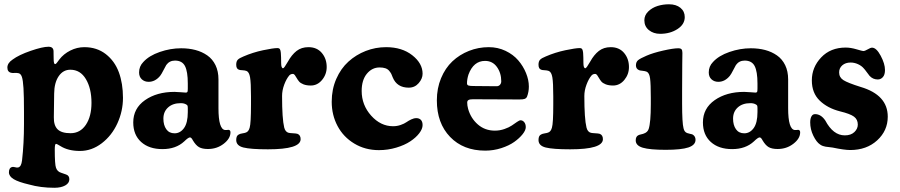

<svg xmlns="http://www.w3.org/2000/svg" viewBox="-20 -702 4283 914"><path d="M94.2 -111.8V-169.4Q94.2 -244.6 91.8 -282.7Q89.4 -320.8 84.2 -335.9Q79.1 -351.1 68.4 -353.5Q59.6 -355.5 49.3 -354.7Q39.1 -354 33.2 -355.5Q15.1 -359.4 15.1 -380.4Q15.1 -401.9 40 -418.5Q69.3 -440.4 126 -460Q182.6 -479.5 210.9 -479.5Q234.9 -479.5 234.9 -457Q234.9 -452.1 235.1 -440.9Q235.4 -429.7 235.4 -422.4Q235.4 -409.7 237.1 -403.1Q238.8 -396.5 242.7 -397Q244.1 -397 245.4 -397.7Q246.6 -398.4 248.5 -400.6Q250.5 -402.8 252 -404.8Q253.4 -406.7 256.6 -410.9Q259.8 -415 262.2 -418.5Q282.7 -445.3 314.7 -461.4Q346.7 -477.5 381.3 -477.5Q440.9 -477.5 483.4 -444.6Q525.9 -411.6 545.7 -358.2Q565.4 -304.7 565.4 -236.3Q565.4 -172.9 538.8 -114.7Q512.2 -56.6 464.4 -20Q416.5 16.6 360.8 16.6Q303.7 16.6 266.6 -7.3Q251 -17.1 246.6 -17.1Q240.7 -17.1 240.7 9.3Q240.7 81.1 246.6 96.7Q252.9 115.2 271.5 120.6Q277.8 123 293.9 128.4Q310.1 133.3 310.1 151.4Q310.1 169.9 290.3 180.9Q270.5 191.9 238.8 191.9Q173.3 191.9 118.2 176.3Q67.9 164.6 45.2 150.9Q22.5 137.2 22.5 118.2Q22.5 96.2 38.6 92.8Q43.9 91.8 52.5 94.2Q61 96.7 66.4 95.2Q81.5 91.8 85 61Q94.2 -18.6 94.2 -111.8ZM315.9 -67.9Q361.8 -67.9 388.7 -107.9Q415.5 -147.9 415.5 -212.4Q415.5 -280.8 388.9 -325.4Q362.3 -370.1 314.9 -370.1Q280.3 -370.1 259.3 -339.1Q238.3 -308.1 237.8 -256.3L236.3 -144Q235.4 -105 254.2 -86.4Q272.9 -67.9 315.9 -67.9Z M642.1 -357.4Q642.1 -386.2 662.1 -406.7Q689.5 -437 740.5 -454.6Q791.5 -472.2 842.3 -472.2Q879.4 -472.2 910.6 -463.9Q941.9 -455.6 966.8 -438.2Q991.7 -420.9 1005.9 -391.8Q1020 -362.8 1020 -323.7V-187Q1020 -85.9 1051.8 -83Q1055.7 -82.5 1061 -83.3Q1066.4 -84 1067.9 -84Q1077.1 -83 1077.1 -71.8Q1077.1 -42.5 1044.9 -17.6Q1012.7 7.3 969.7 7.3Q942.9 7.3 927.5 -1.5Q912.1 -10.3 897.9 -34.2Q891.1 -47.9 884.3 -47.9Q876.5 -47.9 856.9 -28.8Q817.4 7.8 753.4 7.8Q689.5 7.8 651.9 -26.1Q614.3 -60.1 614.3 -119.1Q614.3 -186 670.4 -225.3Q726.6 -264.6 810.5 -264.6Q821.8 -264.6 841.3 -262.9Q860.8 -261.2 864.3 -261.2Q870.6 -261.2 872.3 -264.6Q874 -268.1 874 -280.8V-304.7Q874 -361.3 860.6 -387.5Q847.2 -413.6 813 -413.6Q786.6 -413.6 771.5 -392.6Q768.6 -388.2 758.5 -368.4Q748.5 -348.6 742.2 -340.8Q718.8 -312.5 687.5 -312.5Q668 -312.5 655 -324.5Q642.1 -336.4 642.1 -357.4ZM874 -168V-187Q874 -195.3 872.6 -199Q871.1 -202.6 864.7 -205.6Q855 -210.9 840.3 -210.9Q802.7 -210.9 780.3 -190.7Q757.8 -170.4 757.8 -137.2Q757.8 -106.4 771.5 -86.9Q785.2 -67.4 811 -67.4Q837.9 -67.4 856 -92.3Q874 -117.2 874 -168Z M1174.8 -204.6V-242.7Q1174.8 -308.6 1170.4 -334Q1166 -359.4 1153.3 -364.3Q1145.5 -367.2 1133.5 -367.7Q1121.6 -368.2 1117.7 -370.1Q1104.5 -374 1104.5 -394Q1104.5 -409.7 1111.8 -417.5Q1119.1 -425.3 1138.7 -433.1Q1183.6 -452.6 1232.4 -462.9Q1281.2 -473.1 1300.3 -473.1Q1309.6 -473.1 1312.7 -467.5Q1315.9 -461.9 1316.9 -450.2Q1318.4 -431.2 1318.4 -402.8Q1318.4 -377 1327.6 -377Q1332.5 -377 1350.6 -408.7Q1368.7 -441.4 1391.8 -459.5Q1415 -477.5 1448.2 -477.5Q1488.8 -477.5 1512 -450Q1535.2 -422.4 1535.2 -382.8Q1535.2 -348.1 1513.2 -321.5Q1491.2 -294.9 1459.5 -294.9Q1439 -294.9 1424.6 -300.5Q1410.2 -306.2 1403.6 -314.2Q1397 -322.3 1392.3 -330.6Q1387.7 -338.9 1383.5 -344.5Q1379.4 -350.1 1374 -350.1Q1364.3 -350.1 1357.4 -343.3Q1343.3 -326.7 1333 -299.1Q1322.8 -271.5 1322.8 -245.1Q1322.8 -136.7 1333 -94.7Q1338.4 -73.7 1354 -69.8Q1359.4 -68.4 1374.5 -67.6Q1389.6 -66.9 1396 -64.9Q1411.1 -59.1 1411.1 -39.6Q1411.1 8.8 1255.4 8.8Q1173.3 8.8 1138.9 0.2Q1104.5 -8.3 1104.5 -35.6Q1104.5 -56.6 1117.2 -62Q1123 -65.4 1134 -67.1Q1145 -68.8 1149.9 -70.8Q1163.1 -74.7 1168.5 -94.2Q1174.8 -115.2 1174.8 -204.6Z M1817.9 -477.5Q1893.6 -477.5 1942.6 -439Q1991.7 -400.4 1991.7 -351.1Q1991.7 -327.6 1973.1 -306.2Q1954.6 -284.7 1925.8 -284.7Q1869.6 -284.7 1849.6 -333.5Q1845.7 -344.2 1842.8 -350.1Q1839.8 -356 1833 -364.5Q1826.2 -373 1814.7 -377Q1803.2 -380.9 1787.1 -380.9Q1751 -380.9 1726.3 -350.8Q1701.7 -320.8 1701.7 -269Q1701.7 -202.1 1746.8 -151.6Q1792 -101.1 1851.1 -101.1Q1870.1 -101.1 1887.5 -107.2Q1904.8 -113.3 1914.8 -120.4Q1924.8 -127.4 1937.5 -133.5Q1950.2 -139.6 1961.9 -139.6Q1975.6 -139.6 1983.6 -131.3Q1991.7 -123 1991.7 -106.4Q1991.7 -88.4 1975.8 -67.6Q1960 -46.9 1933.1 -29.1Q1906.2 -11.2 1866.5 0.7Q1826.7 12.7 1783.7 12.7Q1718.3 12.7 1666.5 -18.6Q1614.7 -49.8 1586.9 -102.1Q1559.1 -154.3 1559.1 -217.8Q1559.1 -276.9 1580.8 -326.4Q1602.5 -376 1638.7 -408.7Q1674.8 -441.4 1721.2 -459.5Q1767.6 -477.5 1817.9 -477.5Z M2307.1 -477.5Q2349.6 -477.5 2386.5 -460Q2423.3 -442.4 2447 -414.8Q2470.7 -387.2 2484.1 -354.2Q2497.6 -321.3 2497.6 -290Q2497.6 -264.6 2488.8 -241.7Q2485.4 -234.4 2478 -231.4Q2470.7 -228.5 2452.6 -228.5L2231 -229.5Q2216.3 -229.5 2210.2 -225.8Q2204.1 -222.2 2204.1 -213.4Q2204.1 -199.7 2208.5 -183.6Q2221.2 -138.7 2254.9 -109.4Q2288.6 -80.1 2335.9 -80.1Q2359.4 -80.1 2381.6 -87.9Q2403.8 -95.7 2416.7 -104.7Q2429.7 -113.8 2441.2 -121.6Q2452.6 -129.4 2458 -129.4Q2468.3 -129.4 2475.6 -120.4Q2482.9 -111.3 2482.9 -96.7Q2482.9 -82 2467.8 -63Q2452.6 -43.9 2428 -26.4Q2403.3 -8.8 2366.2 3.2Q2329.1 15.1 2290 15.1Q2185.5 15.1 2122.6 -50.3Q2059.6 -115.7 2059.6 -224.1Q2059.6 -281.7 2079.6 -329.8Q2099.6 -377.9 2133.5 -409.9Q2167.5 -441.9 2212.4 -459.7Q2257.3 -477.5 2307.1 -477.5ZM2342.3 -291.5Q2353.5 -291 2359.9 -298.1Q2366.2 -305.2 2366.2 -314.9Q2366.2 -354.5 2345.5 -383.3Q2324.7 -412.1 2289.1 -412.1Q2233.9 -412.1 2210 -346.7Q2203.1 -324.7 2203.1 -305.2Q2203.1 -296.9 2210.7 -294.7Q2218.3 -292.5 2235.8 -292.5Z M2613.8 -204.6V-242.7Q2613.8 -308.6 2609.4 -334Q2605 -359.4 2592.3 -364.3Q2584.5 -367.2 2572.5 -367.7Q2560.5 -368.2 2556.6 -370.1Q2543.5 -374 2543.5 -394Q2543.5 -409.7 2550.8 -417.5Q2558.1 -425.3 2577.6 -433.1Q2622.6 -452.6 2671.4 -462.9Q2720.2 -473.1 2739.3 -473.1Q2748.5 -473.1 2751.7 -467.5Q2754.9 -461.9 2755.9 -450.2Q2757.3 -431.2 2757.3 -402.8Q2757.3 -377 2766.6 -377Q2771.5 -377 2789.6 -408.7Q2807.6 -441.4 2830.8 -459.5Q2854 -477.5 2887.2 -477.5Q2927.7 -477.5 2950.9 -450Q2974.1 -422.4 2974.1 -382.8Q2974.1 -348.1 2952.1 -321.5Q2930.2 -294.9 2898.4 -294.9Q2877.9 -294.9 2863.5 -300.5Q2849.1 -306.2 2842.5 -314.2Q2835.9 -322.3 2831.3 -330.6Q2826.7 -338.9 2822.5 -344.5Q2818.4 -350.1 2813 -350.1Q2803.2 -350.1 2796.4 -343.3Q2782.2 -326.7 2772 -299.1Q2761.7 -271.5 2761.7 -245.1Q2761.7 -136.7 2772 -94.7Q2777.3 -73.7 2793 -69.8Q2798.3 -68.4 2813.5 -67.6Q2828.6 -66.9 2835 -64.9Q2850.1 -59.1 2850.1 -39.6Q2850.1 8.8 2694.3 8.8Q2612.3 8.8 2577.9 0.2Q2543.5 -8.3 2543.5 -35.6Q2543.5 -56.6 2556.2 -62Q2562 -65.4 2573 -67.1Q2584 -68.8 2588.9 -70.8Q2602.1 -74.7 2607.4 -94.2Q2613.8 -115.2 2613.8 -204.6Z M3047.4 -605.5Q3047.4 -629.4 3065.9 -647.5Q3084.5 -665.5 3110.4 -673.6Q3136.2 -681.6 3164.6 -681.6Q3198.7 -681.6 3219.2 -664.8Q3239.7 -647.9 3239.7 -620.6Q3239.7 -585.9 3204.8 -563.5Q3169.9 -541 3122.6 -541Q3090.8 -541 3069.1 -558.6Q3047.4 -576.2 3047.4 -605.5ZM3078.1 -205.6V-236.8Q3078.1 -302.2 3074.7 -328.4Q3071.3 -354.5 3059.1 -360.4Q3051.3 -363.8 3038.8 -365Q3026.4 -366.2 3022.9 -367.7Q3007.3 -374 3007.3 -390.6Q3007.3 -406.7 3017.3 -415.3Q3027.3 -423.8 3058.1 -437Q3088.4 -450.2 3136.7 -461.2Q3185.1 -472.2 3208.5 -472.2Q3220.2 -472.2 3224.4 -467.3Q3228.5 -462.4 3228.5 -450.2Q3228.5 -443.8 3227.8 -396.5Q3227.1 -349.1 3227.1 -266.1V-209.5Q3227.1 -116.7 3233.9 -91.3Q3237.8 -72.8 3252 -68.4Q3256.8 -66.4 3264.9 -64.9Q3272.9 -63.5 3277.3 -61.5Q3291 -53.2 3291 -36.6Q3291 -11.7 3257.3 -0.2Q3223.6 11.2 3148.9 11.2Q3073.7 11.2 3040 1.2Q3006.3 -8.8 3006.3 -33.7Q3006.3 -52.2 3018.6 -58.1Q3022.9 -60.5 3032.2 -62.5Q3041.5 -64.5 3045.4 -66.4Q3062.5 -72.3 3067.9 -87.9Q3078.1 -118.7 3078.1 -205.6Z M3354 -357.4Q3354 -386.2 3374 -406.7Q3401.4 -437 3452.4 -454.6Q3503.4 -472.2 3554.2 -472.2Q3591.3 -472.2 3622.6 -463.9Q3653.8 -455.6 3678.7 -438.2Q3703.6 -420.9 3717.8 -391.8Q3731.9 -362.8 3731.9 -323.7V-187Q3731.9 -85.9 3763.7 -83Q3767.6 -82.5 3772.9 -83.3Q3778.3 -84 3779.8 -84Q3789.1 -83 3789.1 -71.8Q3789.1 -42.5 3756.8 -17.6Q3724.6 7.3 3681.6 7.3Q3654.8 7.3 3639.4 -1.5Q3624 -10.3 3609.9 -34.2Q3603 -47.9 3596.2 -47.9Q3588.4 -47.9 3568.8 -28.8Q3529.3 7.8 3465.3 7.8Q3401.4 7.8 3363.8 -26.1Q3326.2 -60.1 3326.2 -119.1Q3326.2 -186 3382.3 -225.3Q3438.5 -264.6 3522.5 -264.6Q3533.7 -264.6 3553.2 -262.9Q3572.8 -261.2 3576.2 -261.2Q3582.5 -261.2 3584.2 -264.6Q3585.9 -268.1 3585.9 -280.8V-304.7Q3585.9 -361.3 3572.5 -387.5Q3559.1 -413.6 3524.9 -413.6Q3498.5 -413.6 3483.4 -392.6Q3480.5 -388.2 3470.5 -368.4Q3460.4 -348.6 3454.1 -340.8Q3430.7 -312.5 3399.4 -312.5Q3379.9 -312.5 3366.9 -324.5Q3354 -336.4 3354 -357.4ZM3585.9 -168V-187Q3585.9 -195.3 3584.5 -199Q3583 -202.6 3576.7 -205.6Q3566.9 -210.9 3552.2 -210.9Q3514.6 -210.9 3492.2 -190.7Q3469.7 -170.4 3469.7 -137.2Q3469.7 -106.4 3483.4 -86.9Q3497.1 -67.4 3522.9 -67.4Q3549.8 -67.4 3567.9 -92.3Q3585.9 -117.2 3585.9 -168Z M3908.7 -128.4Q3946.3 -57.6 4001.5 -57.6Q4030.8 -57.6 4047.1 -73.2Q4063.5 -88.9 4063.5 -108.9Q4063.5 -133.3 4045.4 -146.7Q4027.3 -160.2 3979 -171.9Q3919.4 -187 3882.1 -223.1Q3844.7 -259.3 3844.7 -319.3Q3844.7 -381.8 3889.2 -428.7Q3933.6 -475.6 4005.9 -475.6Q4029.3 -475.6 4057.4 -467.3Q4085.4 -459 4089.4 -459Q4097.2 -459 4110.6 -467Q4124 -475.1 4131.3 -475.1Q4151.9 -475.1 4172.4 -436.8Q4192.9 -398.4 4192.9 -368.7Q4192.9 -346.2 4182.9 -335Q4172.9 -323.7 4158.7 -323.7Q4135.3 -323.7 4119.6 -340.8Q4116.2 -344.7 4106.4 -358.2Q4096.7 -371.6 4091.8 -376.5Q4081.5 -388.7 4064.5 -396.5Q4047.4 -404.3 4029.3 -404.3Q4004.9 -404.3 3989.7 -391.1Q3974.6 -377.9 3974.6 -357.4Q3974.6 -333.5 3994.9 -320.6Q4015.1 -307.6 4077.1 -288.1Q4206.1 -250 4206.1 -146.5Q4206.1 -80.1 4155.8 -33.9Q4105.5 12.2 4027.3 12.2Q3999.5 12.2 3943.8 0.5Q3937.5 -0.5 3926.8 -1.7Q3916 -2.9 3910.4 -3.7Q3904.8 -4.4 3897.2 -7.1Q3889.6 -9.8 3883.8 -14.2Q3866.7 -25.4 3851.8 -55.9Q3836.9 -86.4 3836.9 -119.6Q3836.9 -137.2 3842.8 -147.9Q3848.6 -158.7 3859.9 -158.7Q3888.2 -158.7 3908.7 -128.4Z"/></svg>

Font: Cooper*
Style: Bold
Weight: 700
Designer: Owen Earl
Foundry: indestructible type*
Version: Version 0.001